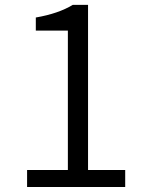

<svg xmlns="http://www.w3.org/2000/svg" viewBox="-20 -752 589 772"><path d="M88.9 0V-68.4H252.9V-628.9H124V-681.6Q214.8 -697.3 272.5 -732.4H334V-68.4H483.4V0Z"/></svg>

Font: Gen Shin Gothic Normal
Style: Regular
Weight: 300
Designer: [Source Han Sans]
Ryoko NISHIZUKA  (kana & ideographs); Paul D. Hunt (Latin, Greek & Cyrillic); Wenlong ZHANG  (bopomofo
Version: Version 1.002.20150607